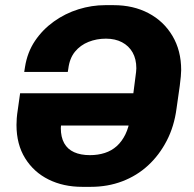

<svg xmlns="http://www.w3.org/2000/svg" viewBox="-20 -715 751 745"><path d="M299 10Q226 10 168.5 -18.5Q111 -47 77.5 -101Q44 -155 44 -230Q44 -242 45 -256Q46 -270 49.5 -292.5Q53 -315 58 -353H233Q227 -305 223 -278Q219 -251 217.5 -238Q216 -225 216 -218Q216 -183 229 -159.5Q242 -136 267.5 -124.5Q293 -113 329 -113Q360 -113 386.5 -121.5Q413 -130 433 -148Q453 -166 466.5 -193.5Q480 -221 485 -258Q493 -318 497.5 -353.5Q502 -389 504.5 -408Q507 -427 508 -435.5Q509 -444 509 -450Q509 -486 494.5 -511.5Q480 -537 453.5 -551Q427 -565 391 -565Q355 -565 323.5 -552.5Q292 -540 271 -514.5Q250 -489 245 -448L243 -436H74L77 -455Q86 -512 115.5 -556Q145 -600 189 -631.5Q233 -663 284.5 -679Q336 -695 388 -695H421Q497 -695 556 -664Q615 -633 649 -576Q683 -519 683 -443Q683 -424 677.5 -382Q672 -340 665 -294Q656 -225 627 -169Q598 -113 554.5 -73Q511 -33 454.5 -11.5Q398 10 332 10ZM78 -228 95 -353H641L623 -228Z"/></svg>

Font: Chivo Medium
Style: Bold Italic
Weight: 700
Italic angle: -8.05°
Version: Version 2.002